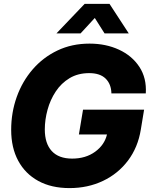

<svg xmlns="http://www.w3.org/2000/svg" viewBox="-20 -966 778 998"><path d="M341.3 11.7Q247.1 11.7 179.2 -25.4Q111.3 -62.5 74.7 -130.4Q38.1 -198.2 38.1 -291Q38.1 -381.3 67.1 -462.4Q96.2 -543.5 150.1 -605.7Q204.1 -668 278.8 -703.6Q353.5 -739.3 445.3 -739.3Q530.3 -739.3 598.4 -707.8Q666.5 -676.3 704.6 -618.2Q742.7 -560.1 737.8 -480.5H559.1Q558.1 -528.8 529.1 -557.4Q500 -585.9 443.8 -585.9Q385.3 -585.9 341.8 -559.8Q298.3 -533.7 269.8 -490.5Q241.2 -447.3 227.1 -395.5Q212.9 -343.8 212.9 -293Q212.9 -220.2 249 -180.9Q285.2 -141.6 355 -141.6Q425.3 -141.6 474.4 -177.2Q523.4 -212.9 536.1 -267.1H390.1L411.6 -396H729L711.9 -292Q696.8 -199.7 645.3 -131.3Q593.8 -63 515.1 -25.6Q436.5 11.7 341.3 11.7ZM398.9 -792.5H273.9V-793L419.9 -945.8H549.3L648.9 -793V-792.5H523.4L472.7 -872.6Z"/></svg>

Font: Inter Display ExtraBold
Style: Italic
Weight: 800
Italic angle: -9.39999°
Designer: Rasmus Andersson
Foundry: rsms
Version: Version 4.000;git-a52131595